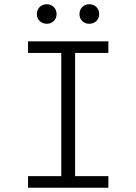

<svg xmlns="http://www.w3.org/2000/svg" viewBox="-20 -881 640 901"><path d="M488.5 -687V-632.5H332.5V-54.5H488.5V0H111.5V-54.5H267.5V-632.5H111.5V-687ZM200 -769.5Q179.5 -769.5 166.2 -782.2Q153 -795 153 -814.5Q153 -835 166.2 -848Q179.5 -861 200 -861Q219 -861 232.2 -848Q245.5 -835 245.5 -814.5Q245.5 -795 232.2 -782.2Q219 -769.5 200 -769.5ZM398.5 -769.5Q379 -769.5 366 -782.2Q353 -795 353 -814.5Q353 -835 366 -848Q379 -861 398.5 -861Q419 -861 432.2 -848Q445.5 -835 445.5 -814.5Q445.5 -795 432.2 -782.2Q419 -769.5 398.5 -769.5Z"/></svg>

Font: Fira Code Light Light
Style: Regular
Weight: 300
Monospace: yes
Version: Version 5.002